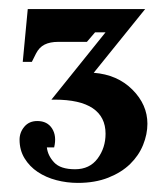

<svg xmlns="http://www.w3.org/2000/svg" viewBox="-20 -720 361 422"><path d="M304 -448Q304 -425 294.5 -401.5Q285 -378 266 -359.5Q247 -341 218 -329.5Q189 -318 151 -318Q127 -318 104 -324Q81 -330 63 -342Q45 -354 34 -372Q23 -390 23 -413Q23 -429 33.5 -441.5Q44 -454 62 -454Q84 -454 94.5 -437.5Q105 -421 99 -396H83Q85 -378 99 -363Q113 -348 145 -348Q177 -348 194.5 -371.5Q212 -395 212 -426Q212 -463 184 -482Q156 -501 100 -501H93L212 -649H189L171 -628H108Q90 -628 78 -622Q66 -616 59 -602L50 -584H30L41 -700H299L186 -560Q238 -556 271 -523Q304 -490 304 -448Z"/></svg>

Font: Redaction
Style: Bold
Weight: 700
Designer: Jeremy Mickel / Forest Young
Foundry: MCKL
Version: Version 2.001; Redaction Bold